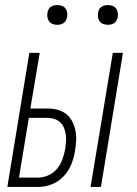

<svg xmlns="http://www.w3.org/2000/svg" viewBox="-20 -739 540 759"><path d="M338 0 426 -530H466L379 0ZM9 0 96 -530H137L100 -310H169Q189 -310 208 -305Q227 -300 241.5 -288.5Q256 -277 265 -260Q274 -243 278 -224Q282 -205 281 -185Q280 -165 277 -145Q273 -118 262.5 -91Q252 -64 232 -42.5Q212 -21 185 -10.5Q158 0 131 0ZM131 -37Q151 -37 171.5 -46Q192 -55 206 -72.5Q220 -90 227 -110Q234 -130 238 -151Q240 -165 241 -179Q242 -193 240 -207Q238 -221 233 -233.5Q228 -246 218.5 -255Q209 -264 196 -268.5Q183 -273 169 -273H94L55 -37ZM406 -641Q397 -641 388.5 -644Q380 -647 374.5 -654Q369 -661 367.5 -670.5Q366 -680 368 -690Q369 -696 372 -702Q375 -708 381 -712Q387 -716 393.5 -717.5Q400 -719 406 -719Q416 -719 424.5 -716Q433 -713 438.5 -706Q444 -699 445.5 -689.5Q447 -680 445 -670Q444 -664 440.5 -658Q437 -652 431.5 -648Q426 -644 419.5 -642.5Q413 -641 406 -641ZM206 -641Q197 -641 188.5 -644Q180 -647 174.5 -654Q169 -661 167.5 -670.5Q166 -680 168 -690Q169 -696 172 -702Q175 -708 181 -712Q187 -716 193.5 -717.5Q200 -719 206 -719Q216 -719 224.5 -716Q233 -713 238.5 -706Q244 -699 245.5 -689.5Q247 -680 245 -670Q244 -664 240.5 -658Q237 -652 231.5 -648Q226 -644 219.5 -642.5Q213 -641 206 -641Z"/></svg>

Font: Iosevka Curly XLtObl
Style: Regular
Weight: 200
Italic angle: -9°
Monospace: yes
Designer: Belleve Invis
Foundry: Belleve Invis
Version: Version 11.1.0; ttfautohint (v1.8.3)